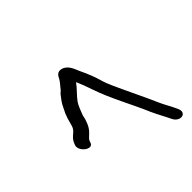

<svg xmlns="http://www.w3.org/2000/svg" viewBox="-79 -630 742 742"><g transform="rotate(45 292.0 -259.5)"><path d="M402.8 -117.1C393.4 -120.7 393 -120.1 384 -129.8C367.8 -148.5 353.9 -157.8 326.4 -166.2L309.2 -170.1C293.1 -176.2 269.8 -184.7 257.5 -193.4C238 -207.2 222.3 -226.4 199.9 -242.6C219.1 -251.1 241.3 -259.4 264.8 -267.3C341.3 -293.2 411.5 -334 484.6 -364.9C513.8 -378.1 535.3 -391 561.3 -403.3C596.6 -419.8 587.9 -464.9 551.8 -447.9C525.1 -436.4 502.4 -421.5 478.1 -411.2C442.2 -396 385.7 -368 353.7 -353.5C324.2 -340.1 292.8 -323.8 264.3 -315.9C233 -307.3 206.5 -295.6 176.3 -281.4C164.6 -275.9 132.1 -267 124.7 -239.3C118.5 -216.2 137.9 -209.1 144.9 -205.5C155.3 -200.2 168.7 -186.9 181.8 -177C184.3 -173.4 188.3 -168.9 192.4 -165.8C206 -155.4 217.3 -145.9 236.4 -137.4L256.9 -127.3C263.3 -124.9 271.2 -122 277.3 -119.9L295.9 -114.8C318.2 -109.5 323.9 -105.1 336.5 -89.4C348.5 -75.3 357.8 -71.9 371.1 -66.9C401 -60.4 434.3 -109.7 402.8 -117.1Z"/></g></svg>

Font: Take Off
Style: Moose
Weight: 400
Foundry: Cannot Into Space Fonts
Version: Version 0.89